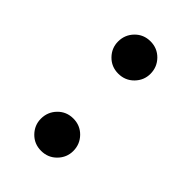

<svg xmlns="http://www.w3.org/2000/svg" viewBox="-174 -602 684 684"><g transform="rotate(45 167.5 -260.0)"><path d="M167.6 16.2Q132.9 16.2 109.5 -7.8Q86.1 -31.9 86.1 -64.5Q86.1 -98.5 109.5 -122.6Q132.9 -146.7 167.6 -146.7Q202.2 -146.7 225.8 -122.6Q249.3 -98.5 249.3 -64.5Q249.3 -31.9 225.8 -7.8Q202.2 16.2 167.6 16.2ZM167.6 -372.6Q132.9 -372.6 109.5 -396.6Q86.1 -420.6 86.1 -453.3Q86.1 -487.3 109.5 -511.4Q132.9 -535.5 167.6 -535.5Q202.2 -535.5 225.8 -511.4Q249.3 -487.3 249.3 -453.3Q249.3 -420.6 225.8 -396.6Q202.2 -372.6 167.6 -372.6Z"/></g></svg>

Font: Noto Serif HK ExtraLight
Style: Regular
Weight: 200
Designer: Ryoko NISHIZUKA 西塚涼子 (kana & ideographs); Frank Grießhammer (Latin, Greek & Cyrillic); Wenlong ZHANG 张文龙 (bopomofo); San
Foundry: Adobe
Version: Version 2.002-H1;hotconv 1.1.0;makeotfexe 2.6.0